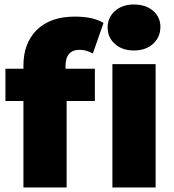

<svg xmlns="http://www.w3.org/2000/svg" viewBox="-20 -824 766 844"><path d="M83 0V-379.9H3.9V-522H83V-536.1Q83 -634.8 142.3 -692.9Q201.7 -751 309.1 -751Q390.1 -751 435.1 -723.1L388.2 -588.9Q358.4 -605 331.1 -605Q268.1 -605 268.1 -534.2V-522H397V-379.9H272.9V0ZM474.1 0V-542H664.1V0ZM685.1 -706.1Q685.1 -660.6 652.8 -631.3Q620.6 -602.1 568.8 -602.1Q517.1 -602.1 485.1 -630.9Q453.1 -659.7 453.1 -703.1Q453.1 -746.6 485.1 -775.4Q517.1 -804.2 568.8 -804.2Q620.6 -804.2 652.8 -776.6Q685.1 -749 685.1 -706.1Z"/></svg>

Font: Montserrat ExtraBold
Style: Regular
Weight: 800
Designer: Julieta Ulanovsky
Foundry: Julieta Ulanovsky
Version: Version 9.000